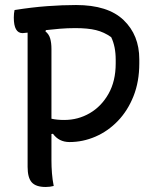

<svg xmlns="http://www.w3.org/2000/svg" viewBox="-20 -740 640 765"><path d="M194 1Q179 5 162 5Q123 5 106.5 -13.5Q90 -32 90 -75V-610Q75 -608 70 -608Q35 -608 35 -670Q35 -687 38 -700Q107 -711 168 -715.5Q229 -720 283 -720Q410 -720 472.5 -660Q535 -600 535 -504V-487Q535 -415 512 -357Q489 -299 449.5 -258Q410 -217 360 -195.5Q310 -174 257 -174Q215 -174 191 -207L185 -206V-101Q185 -76 187 -50Q189 -24 194 1ZM185 -545V-267Q207 -262 236 -262Q291 -262 337.5 -289Q384 -316 412.5 -366.5Q441 -417 441 -487V-502Q441 -555 423 -592Q395 -612 362.5 -620Q330 -628 280 -628Q248 -628 218.5 -625.5Q189 -623 163 -620L161 -615Q175 -604 180 -586.5Q185 -569 185 -545Z"/></svg>

Font: Recursive Mn Csl St
Style: Regular
Weight: 400
Monospace: yes
Version: Version 1.079;hotconv 1.0.112;makeotfexe 2.5.65598; ttfautoh